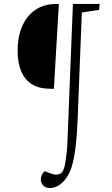

<svg xmlns="http://www.w3.org/2000/svg" viewBox="-20 -720 563 969"><path d="M310 99Q314 72 317 45.5Q320 19 321 -21L348 -700H483L480 -670L393 -657L372 -122Q369 -43 362.5 13Q356 69 346 107Q336 145 321 168Q304 198 279.5 213.5Q255 229 234 229Q209 229 197.5 215.5Q186 202 186 186Q186 173 191 162.5Q196 152 206 144L235 155Q264 167 283.5 157Q303 147 310 99ZM252 -272H234Q179 -272 142.5 -294Q106 -316 87.5 -359Q69 -402 69 -464Q69 -537 93 -590Q117 -643 160.5 -671.5Q204 -700 263 -700H277Z"/></svg>

Font: Literata 18pt ExtraLight
Style: Italic
Weight: 250
Italic angle: -2°
Designer: Latin by Veronika Burian and Jose Scaglione. Greek by Irene Vlachou. Cyrillic by Vera Evstafieva
Foundry: TypeTogether
Version: Version 3.103;gftools[0.9.29]